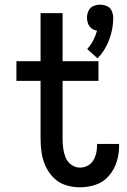

<svg xmlns="http://www.w3.org/2000/svg" viewBox="-20 -791 540 819"><path d="M396 -542Q429 -576 446 -622Q463 -668 463 -715Q463 -730 456.5 -744.5Q450 -759 436 -765Q422 -771 407 -771Q392 -771 378 -765Q364 -759 357.5 -744.5Q351 -730 351 -715Q351 -703 355.5 -690.5Q360 -678 370.5 -670Q381 -662 394 -660Q388 -639 377.5 -618.5Q367 -598 352 -582ZM321 8Q355 8 388 -3Q421 -14 444 -40.5Q467 -67 477.5 -100Q488 -133 488 -168Q488 -172 488 -177H394V-172Q394 -155 390.5 -138.5Q387 -122 378 -107Q369 -92 353.5 -84Q338 -76 321 -76Q301 -76 284 -88.5Q267 -101 259.5 -120Q252 -139 249.5 -159Q247 -179 247 -199V-446H400V-530H247V-735H153V-530H50V-446H153V-199Q153 -169 157.5 -139Q162 -109 175 -81Q188 -53 210 -31.5Q232 -10 261.5 -1Q291 8 321 8Z"/></svg>

Font: Iosevka SS08 Medium
Style: Regular
Weight: 500
Monospace: yes
Designer: Belleve Invis
Foundry: Belleve Invis
Version: Version 3.4.3; ttfautohint (v1.8.3)